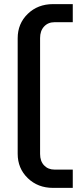

<svg xmlns="http://www.w3.org/2000/svg" viewBox="-20 -721 402 934"><path d="M66 -535Q66 -606 115 -653.5Q164 -701 238 -701H334V-613H245Q214 -613 194.5 -592Q175 -571 175 -536V28Q175 63 194.5 83.5Q214 104 245 104H334V193H238Q164 193 115 145.5Q66 98 66 27Z"/></svg>

Font: LT Superior Semi-bold
Style: Regular
Weight: 600
Designer: Daniel Lyons
Foundry: LyonsType
Version: Version 1.0